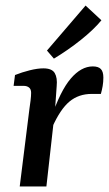

<svg xmlns="http://www.w3.org/2000/svg" viewBox="-20 -671 392 691"><path d="M51 0 86 -280Q88 -292 90 -309Q92 -326 92 -337Q92 -350 84.5 -356Q77 -362 65 -362H29L34 -401Q59 -411 87 -418Q115 -425 136 -425Q167 -425 177 -408Q187 -391 184 -361L178 -276L147 0ZM164 -246Q197 -344 234.5 -388Q272 -432 314 -432Q334 -432 343 -422.5Q352 -413 352 -392Q352 -376 349.5 -361.5Q347 -347 343 -333H310Q263 -333 230 -305.5Q197 -278 168 -213ZM149 -489 288 -651 345 -598Q317 -564 270.5 -527Q224 -490 174 -460Z"/></svg>

Font: Yrsa Medium
Style: Italic
Weight: 500
Italic angle: -7.10001°
Designer: Anna Giedrys (Yrsa+Rasa design), David Brezina (Yrsa art-direction, Rasa art-direction, design)
Foundry: Rosetta Type Foundry
Version: Version 2.004